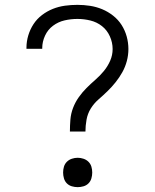

<svg xmlns="http://www.w3.org/2000/svg" viewBox="-20 -763 640 791"><path d="M268 -221Q268 -245 270 -270Q272 -295 281 -318.5Q290 -342 304.5 -362.5Q319 -383 336.5 -400.5Q354 -418 373 -434.5Q392 -451 408 -470.5Q424 -490 434 -513Q444 -536 444 -561Q444 -588 432.5 -613.5Q421 -639 400 -655.5Q379 -672 352.5 -678.5Q326 -685 299 -685Q272 -685 246 -679Q220 -673 198.5 -657Q177 -641 165.5 -616Q154 -591 154 -565Q154 -564 154 -563Q154 -562 154 -562H89Q89 -563 89 -564Q89 -565 89 -566Q89 -592 96.5 -617Q104 -642 118 -663.5Q132 -685 153 -701Q174 -717 198 -726.5Q222 -736 247.5 -739.5Q273 -743 299 -743Q325 -743 351 -739Q377 -735 401 -725Q425 -715 446 -698.5Q467 -682 481 -660Q495 -638 502 -612.5Q509 -587 509 -561Q509 -536 502.5 -511.5Q496 -487 484 -465.5Q472 -444 456.5 -424.5Q441 -405 423 -387.5Q405 -370 386 -353.5Q367 -337 354 -316Q341 -295 336.5 -270Q332 -245 332 -221ZM300 8Q288 8 276 4.5Q264 1 255.5 -7.5Q247 -16 243.5 -28Q240 -40 240 -52Q240 -65 243.5 -76.5Q247 -88 255.5 -96.5Q264 -105 276 -109Q288 -113 300 -113Q312 -113 324 -109Q336 -105 344.5 -96.5Q353 -88 356.5 -76.5Q360 -65 360 -52Q360 -40 356.5 -28Q353 -16 344.5 -7.5Q336 1 324 4.5Q312 8 300 8Z"/></svg>

Font: Iosevka Aile Custom Light
Style: Regular
Weight: 300
Designer: Belleve Invis
Foundry: Belleve Invis
Version: Version 17.0.2; ttfautohint (v1.8.3)